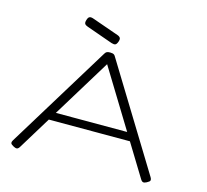

<svg xmlns="http://www.w3.org/2000/svg" viewBox="-121 -1009 1248 1159"><g transform="rotate(15 502.5 -429.0)"><path d="M905 -30Q911 -20 910.5 -13.5Q910 -7 904.5 -3Q899 1 890 6Q877 13 868.5 11Q860 9 852 -5L475 -621L98 -5Q90 9 81.5 11Q73 13 60 6Q52 1 46 -3Q40 -7 39.5 -13.5Q39 -20 45 -30L442 -678Q448 -688 455 -691Q462 -694 475 -694Q484 -694 490 -692.5Q496 -691 500 -688Q504 -685 508 -678ZM165 -207 185 -257H743L762 -207ZM468 -751 304 -809Q289 -814 284.5 -822Q280 -830 285 -846Q290 -863 298.5 -867Q307 -871 322 -866L490 -807Q504 -802 508 -793.5Q512 -785 506 -769Q500 -753 492 -749.5Q484 -746 468 -751Z"/></g></svg>

Font: Fredoka Expanded Light
Style: Regular
Weight: 300
Width: 7
Designer: Ben Nathan
Foundry: Milena B. Brandão, Ben Nathan
Version: Version 2.001